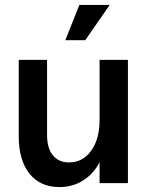

<svg xmlns="http://www.w3.org/2000/svg" viewBox="-20 -743 604 779"><path d="M56 -191V-500H171V-195Q171 -142 194.5 -113Q218 -84 260 -84Q316 -84 350 -131.5Q384 -179 384 -257V-500H499V0H384V-85Q360 -38 317.5 -11Q275 16 221 16Q143 16 99.5 -38.5Q56 -93 56 -191ZM425 -723 326 -580H245L302 -723Z"/></svg>

Font: MedMera Sans Semibold
Style: Regular
Weight: 600
Designer: Kasper Nordkvist
Foundry: UNCUT.wtf
Version: Version 1.300